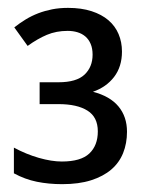

<svg xmlns="http://www.w3.org/2000/svg" viewBox="-20 -743 371 485"><path d="M288.1 -612.8Q288.1 -574.7 268.3 -548.8Q248.5 -522.9 214.8 -511.2Q257.8 -500 279.3 -474.1Q300.8 -448.2 300.8 -410.2Q300.8 -380.9 291 -356.4Q281.2 -332 261 -314.7Q240.7 -297.4 210 -287.6Q179.2 -277.8 137.2 -277.8Q103 -277.8 73 -283.9Q43 -290 15.1 -305.2V-370.1Q45.9 -353.5 78.1 -344.2Q110.4 -335 136.2 -335Q184.1 -335 205.6 -355.2Q227.1 -375.5 227.1 -411.1Q227.1 -447.3 200.9 -463.6Q174.8 -480 127.9 -480H80.1V-535.2H127.9Q172.9 -535.2 193.4 -554.4Q213.9 -573.7 213.9 -605Q213.9 -620.6 209 -632.1Q204.1 -643.6 195.6 -650.9Q187 -658.2 175.5 -661.6Q164.1 -665 150.9 -665Q122.1 -665 98.4 -655Q74.7 -645 49.8 -627L16.1 -673.8Q30.3 -685.1 45.2 -694.1Q60.1 -703.1 76.7 -709.5Q93.3 -715.8 111.8 -719.5Q130.4 -723.1 151.9 -723.1Q185.5 -723.1 211.2 -714.8Q236.8 -706.5 253.9 -691.9Q271 -677.2 279.5 -657Q288.1 -636.7 288.1 -612.8Z"/></svg>

Font: Puppies Kittens
Style: Regular
Weight: 400
Foundry: Ascender Corporation and Peter Mawhorter
Version: Version 0.1